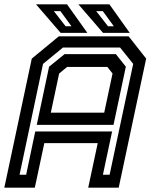

<svg xmlns="http://www.w3.org/2000/svg" viewBox="-37 -868 701 888"><path d="M-17 0 110 -597 235 -700H558L639 -597L512 0H371L415 -206H168L124 0ZM53.5 -60H84L126 -260H481.5L439 -60H470L579 -572.5L518.5 -648H254L162 -572.5ZM198 -347H445L483.5 -528L459.5 -558.5H273.5L236.5 -528ZM133 -290.5 190 -559.5 261.5 -617.5H499L545 -559.5L488 -290.5ZM563 -716H439.5L325.5 -848H469ZM489.5 -746.5 438.5 -816.5H408L462.5 -746.5ZM367 -716H243.5L129.5 -848H273ZM293.5 -746.5 242.5 -816.5H212L266.5 -746.5Z"/></svg>

Font: Tourney SemiBold
Style: Italic
Weight: 600
Italic angle: -12°
Version: Version 1.015